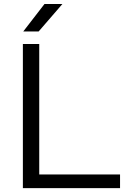

<svg xmlns="http://www.w3.org/2000/svg" viewBox="-20 -966 646 986"><path d="M97.5 0V-740H181.5V-70H596.5V0ZM99.5 -804.5 208.5 -945.5H300.5L178.5 -804.5Z"/></svg>

Font: Encode Sans Expanded
Style: Regular
Weight: 400
Width: 7
Designer: Multiple Designers
Foundry: Impallari Type
Version: Version 3.000; ttfautohint (v1.8.3) -l 8 -r 50 -G 200 -x 14 